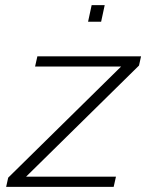

<svg xmlns="http://www.w3.org/2000/svg" viewBox="-20 -730 579 750"><path d="M4 0 12 -36 453 -470H117L126 -510H531L523 -474L82 -40H433L424 0ZM324 -645 338 -710H389L375 -645Z"/></svg>

Font: Saira SemiExpanded ExtraLight
Style: Italic
Weight: 250
Width: 6
Italic angle: -12°
Designer: Hector Gatti with collaboration of the Omnibus-Type team
Foundry: Omnibus-Type
Version: Version 1.101